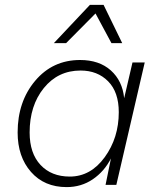

<svg xmlns="http://www.w3.org/2000/svg" viewBox="-20 -755 640 784"><path d="M200 -579 347 -735H403L479 -579H435L370 -700L250 -579ZM252 9Q161 9 106.5 -53Q52 -115 52 -214Q52 -340 123.5 -425Q195 -510 307 -510Q385 -510 432.5 -467.5Q480 -425 487 -354L521 -500H571L455 0H411L433 -108Q406 -55 359 -23Q312 9 252 9ZM265 -34Q350 -34 407.5 -113Q465 -192 465 -297Q465 -379 421.5 -423Q378 -467 309 -467Q217 -467 159 -395.5Q101 -324 101 -214Q101 -129 145.5 -81.5Q190 -34 265 -34Z"/></svg>

Font: Elaine Sans Light
Style: Italic
Weight: 300
Italic angle: -13°
Designer: Wei Huang
Foundry: Wei Huang
Version: Version 2.001;December 24, 2019;FontCreator 12.0.0.2547 64-b